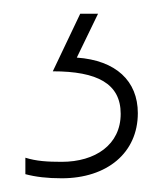

<svg xmlns="http://www.w3.org/2000/svg" viewBox="-20 -20 245 280"><path d="M181 145C181 98 149 68 92 64L123 0H97L57 84C122 84 156 102 156 146C156 191 119 216 70 216C49 216 33 215 17 210V234C32 238 49 240 70 240C136 240 181 203 181 145Z"/></svg>

Font: Noto Sans Lao SemiCondensed Thin
Style: Regular
Weight: 100
Width: 4
Designer: Monotype Design Team
Foundry: Monotype Imaging Inc.
Version: Version 2.003